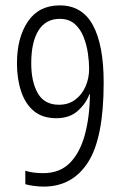

<svg xmlns="http://www.w3.org/2000/svg" viewBox="-20 -774 454 713"><path d="M365 -467Q365 -262 307 -171.5Q249 -81 142 -81Q126 -81 106.5 -83.5Q87 -86 74 -90V-140Q101 -131 141 -131Q201 -131 238.5 -168Q276 -205 294.5 -271.5Q313 -338 314 -424H312Q299 -389 268.5 -362Q238 -335 189 -335Q138 -335 106 -361.5Q74 -388 58.5 -434.5Q43 -481 43 -539Q43 -634 83.5 -694Q124 -754 202 -754Q285 -754 325 -680.5Q365 -607 365 -467ZM202 -704Q150 -704 123 -661Q96 -618 96 -539Q96 -470 120.5 -427.5Q145 -385 199 -385Q234 -385 259 -403.5Q284 -422 297.5 -452.5Q311 -483 311 -519Q311 -544 306.5 -575.5Q302 -607 290.5 -636.5Q279 -666 257.5 -685Q236 -704 202 -704Z"/></svg>

Font: Noto Sans Telugu UI ExtraCondensed Light
Style: Regular
Weight: 300
Width: 2
Designer: Jelle Bosma - Monotype Design Team
Foundry: Monotype Imaging Inc.
Version: Version 2.005; ttfautohint (v1.8.4.7-5d5b)